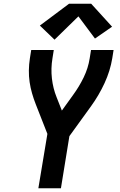

<svg xmlns="http://www.w3.org/2000/svg" viewBox="-20 -1001 640 1021"><path d="M184 0 232 -289 170 -447Q159 -475 150.5 -504.5Q142 -534 137.5 -564.5Q133 -595 133.5 -627Q134 -659 139 -691L146 -735H266L259 -691Q250 -637 256 -584Q262 -531 281 -484L309 -413L368 -495Q401 -540 425 -589.5Q449 -639 457 -691L464 -735H584L577 -691Q566 -624 536 -559Q506 -494 464 -436L349 -277L304 0ZM270 -790 192 -865 347 -981H465L576 -859L485 -796L397 -914Z"/></svg>

Font: Iosevka Curly Extended Oblique
Style: Bold
Weight: 700
Width: 7
Italic angle: -9°
Monospace: yes
Designer: Belleve Invis
Foundry: Belleve Invis
Version: Version 11.1.0; ttfautohint (v1.8.3)